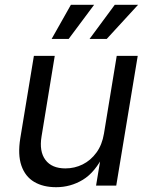

<svg xmlns="http://www.w3.org/2000/svg" viewBox="-20 -781 632 808"><path d="M216.3 6.8Q161.6 6.8 123.8 -15.6Q85.9 -38.1 70.1 -84Q54.2 -129.9 65.4 -199.2L122.6 -545.9H210.4L154.8 -206.5Q144.5 -144 171.1 -108.2Q197.8 -72.3 255.4 -72.3Q293.9 -72.3 327.9 -89.1Q361.8 -106 385.7 -138.7Q409.7 -171.4 417.5 -218.8L471.2 -545.9H559.6L469.2 0H384.3L406.2 -132.3H418Q380.4 -55.7 328.6 -24.4Q276.9 6.8 216.3 6.8ZM269 -617.2H197.3L278.3 -760.7H376ZM429.2 -617.2H356.9L462.9 -760.7H561Z"/></svg>

Font: Inter Variable
Style: Italic
Weight: 400
Italic angle: -9.39999°
Designer: Rasmus Andersson
Foundry: rsms
Version: Version 4.001;git-9221beed3